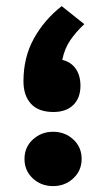

<svg xmlns="http://www.w3.org/2000/svg" viewBox="-20 -616 351 635"><path d="M258.8 -536.1Q231.4 -510.7 212.4 -482.9Q193.4 -455.1 186 -418Q214.8 -411.1 230.5 -388.7Q246.1 -366.2 246.1 -332.5Q246.1 -292 222.4 -268.8Q198.7 -245.6 156.7 -245.6Q107.4 -245.6 82.5 -272.7Q57.6 -299.8 57.6 -347.2Q57.6 -426.8 92.3 -489Q127 -551.3 184.1 -595.7ZM61 -90.3Q61 -129.4 88.9 -154.8Q116.7 -180.2 155.8 -180.2Q194.8 -180.2 222.4 -154.8Q250 -129.4 250 -90.3Q250 -51.8 222.4 -26.1Q194.8 -0.5 155.8 -0.5Q115.7 -0.5 88.4 -26.1Q61 -51.8 61 -90.3Z"/></svg>

Font: Vazirmatn FD NL Black
Style: Regular
Weight: 900
Designer: Saber Rastikerdar
Foundry: Saber Rastikerdar
Version: Version 33.003